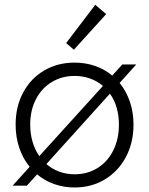

<svg xmlns="http://www.w3.org/2000/svg" viewBox="-20 -789 634 816"><path d="M137.7 -47.9 94.2 0H33.7L106 -80.1Q77.1 -115.2 61.8 -161.1Q46.4 -207 46.4 -259.3Q46.4 -335.9 78.6 -396Q110.8 -456.1 168 -489.5Q225.1 -522.9 296.9 -522.9Q343.3 -522.9 384 -508.8Q424.8 -494.6 457 -467.8L500 -515.1H559.1L488.3 -436.5Q516.6 -401.9 532 -356.7Q547.4 -311.5 547.4 -259.3Q547.4 -182.6 515.1 -121.8Q482.9 -61 425.8 -26.6Q368.7 7.8 296.9 7.8Q251 7.8 210.4 -6.6Q169.9 -21 137.7 -47.9ZM485.4 -259.3Q485.4 -336.9 447.3 -391.1L177.2 -91.8Q201.2 -70.8 231.7 -59.6Q262.2 -48.3 296.9 -48.3Q351.6 -48.3 394.5 -75Q437.5 -101.6 461.4 -149.7Q485.4 -197.8 485.4 -259.3ZM147 -125.5 417.5 -423.8Q393.6 -444.3 362.8 -455.3Q332 -466.3 296.9 -466.3Q243.2 -466.3 200.2 -440.4Q157.2 -414.6 132.8 -367.4Q108.4 -320.3 108.4 -259.3Q108.4 -220.2 118.4 -186.3Q128.4 -152.3 147 -125.5ZM261.2 -606 384.8 -768.6 431.2 -729 293.9 -577.6Z"/></svg>

Font: Reddit Sans Light
Style: Regular
Weight: 300
Designer: Stephen Hutchings
Foundry: Reddit
Version: Version 1.013